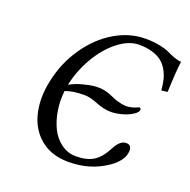

<svg xmlns="http://www.w3.org/2000/svg" viewBox="-120 -775 895 905"><g transform="rotate(20 327.0 -323.0)"><path d="M339.8 -24.9Q394.5 -24.9 428 -45.9Q461.4 -66.9 488.8 -120.1Q512.2 -165 543 -165Q560.1 -165 565.9 -152.8Q571.8 -140.6 566.9 -120.1Q561.5 -89.8 523.9 -57.1Q521 -55.2 514.9 -50.5Q508.8 -45.9 505.9 -43.9Q424.3 12.2 315.9 12.2Q217.8 12.2 159.2 -47.9Q115.2 -92.3 100.8 -161.9Q86.4 -231.4 104 -314.9Q124.5 -413.1 179 -491.9Q233.4 -570.8 307.4 -614.5Q381.3 -658.2 460 -658.2Q500 -658.2 532.2 -651.6Q564.5 -645 581.1 -636.7Q597.7 -628.4 617.2 -621.1Q636.7 -613.8 653.8 -612.8Q647 -565.4 643.1 -458Q638.2 -457.5 627.9 -456.1Q617.7 -454.6 612.8 -454.1Q610.4 -482.4 605.2 -504.9Q600.1 -527.3 587.9 -549.8Q575.7 -572.3 557.6 -587.4Q539.6 -602.5 510 -611.8Q480.5 -621.1 441.9 -621.1Q390.1 -621.1 337.2 -579.6Q284.2 -538.1 245.1 -471.2Q206.1 -404.3 189.9 -329.1Q218.3 -344.7 252 -353.8Q285.6 -362.8 302.7 -364.5Q319.8 -366.2 332 -366.2Q345.2 -366.2 359.4 -363.3Q373.5 -360.4 381.1 -357.7Q388.7 -355 404.3 -348.4Q419.9 -341.8 424.8 -339.8Q460.9 -328.1 481 -328.1Q494.6 -328.1 504.9 -331.1Q514.2 -332.5 522.9 -335.9Q531.7 -339.4 536.9 -341.8Q542 -344.2 543.9 -344.2Q547.4 -344.2 549.8 -340.8Q552.2 -337.4 550.8 -332Q549.3 -322.8 536.1 -313Q515.1 -296.9 482.9 -287.4Q450.7 -277.8 421.9 -277.8Q389.2 -277.8 348.6 -293.9Q308.1 -310.1 280.8 -310.1Q222.7 -310.1 185.1 -295.9Q179.2 -247.6 186.8 -199.2Q194.3 -150.9 213.4 -112.1Q232.4 -73.2 265.6 -49.1Q298.8 -24.9 339.8 -24.9Z"/></g></svg>

Font: Common Serif
Style: Italic
Weight: 400
Italic angle: -12°
Designer: Philipp H. Poll, Khaled Hosny
Foundry: Stefan Peev, Context Ltd.
Version: Version 1.026